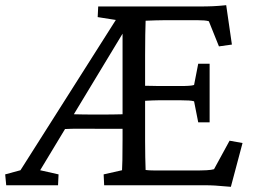

<svg xmlns="http://www.w3.org/2000/svg" viewBox="-35 -715 995 741"><path d="M856 6 901 -163 851 -172 791 -62C778 -58 755 -57 707 -57H597C552 -57 544 -57 527 -59C526 -75 525 -139 525 -171V-326C546 -327 562 -328 578 -328H662C687 -328 705 -327 714 -324L730 -243H774V-469H730L714 -387C705 -384 687 -383 662 -383H578C562 -383 546 -384 525 -384V-502C525 -547 526 -623 527 -635C554 -636 576 -637 597 -637H729C746 -637 762 -636 771 -633L810 -536L860 -543L838 -695C800 -691 774 -690 733 -690H344L342 -649L412 -638L44 -58L-15 -42L-11 0H189L191 -42L120 -58L216 -217C249 -219 289 -218 342 -218H438V-178C438 -104 437 -75 436 -58L365 -42L367 0H756C782 0 801 1 856 6ZM250 -274 438 -585V-274C414 -273 382 -273 342 -273C306 -273 275 -273 250 -274Z"/></svg>

Font: TPK Tissa Web Quiz
Style: Regular
Weight: 400
Designer: Jacques Le Bailly, Suppakit Chalermlarp | Katatrad Co.,Ltd.
Foundry: Jacques Le Bailly, Cadson Demak Co.,Ltd.
Version: Version 5.000;Glyphs 3.1.2 (3151)